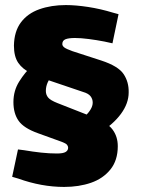

<svg xmlns="http://www.w3.org/2000/svg" viewBox="-20 -729 556 758"><path d="M371 -203 315 -269Q330 -284 338 -297.5Q346 -311 346 -324Q346 -338 337.5 -349Q329 -360 308 -366L184 -408Q136 -424 102.5 -440Q69 -456 52 -481Q35 -506 35 -549Q36 -605 62.5 -640.5Q89 -676 135.5 -692.5Q182 -709 240 -709Q279 -709 328 -701.5Q377 -694 426 -679L448 -673L424 -558L392 -565Q361 -571 330 -575Q299 -579 276 -579Q251 -579 238.5 -574Q226 -569 226 -555Q226 -548 233.5 -542Q241 -536 266 -527L380 -490Q447 -468 468 -436.5Q489 -405 488 -364Q488 -321 457.5 -279.5Q427 -238 371 -203ZM233 9Q144 9 52 -24L28 -31L51 -139L75 -136Q110 -130 142.5 -126.5Q175 -123 205 -123Q229 -123 239 -129Q249 -135 249 -146Q249 -152 244.5 -157.5Q240 -163 224 -169L130 -203Q74 -223 53.5 -252Q33 -281 33 -326Q33 -371 56 -407.5Q79 -444 107 -470L185 -433Q175 -419 168 -403Q161 -387 161 -370Q161 -355 170 -344Q179 -333 207 -322L347 -267Q403 -246 424 -218Q445 -190 445 -152Q445 -96 416 -60Q387 -24 339.5 -7.5Q292 9 233 9Z"/></svg>

Font: REM ExtraBold
Style: Regular
Weight: 800
Designer: Octavio Pardo
Foundry: Ashler Design
Version: Version 1.005;gftools[0.9.28]